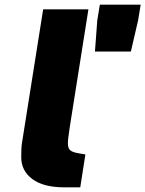

<svg xmlns="http://www.w3.org/2000/svg" viewBox="-20 -803 623 823"><path d="M71 -129Q71 -171 74 -189L165 -763H359L279 -258Q271 -206 271 -189Q271 -167 281.5 -158.5Q292 -150 317 -146L346 -141L324 0H256Q166 0 118.5 -35.5Q71 -71 71 -129ZM397 -716 408 -783H583L572 -716L541 -582H387Z"/></svg>

Font: Exo Black
Style: Italic
Weight: 900
Italic angle: -9°
Designer: Natanael Gama
Foundry: Natanael Gama
Version: Version 1.500; ttfautohint (v1.6)